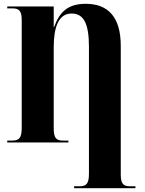

<svg xmlns="http://www.w3.org/2000/svg" viewBox="-20 -748 762 1008"><path d="M369 240H691V230H663C626 230 614 215 614 168V-507C614 -657 549 -728 430 -728C337 -728 293 -686 264 -606H262V-714H18V-704H45C82 -704 94 -689 94 -642V-77C94 -26 82 -10 45 -10H18V0H339V-10H309C273 -10 262 -26 262 -77V-499C262 -603 286 -677 356 -677C420 -677 447 -623 447 -502V163C447 214 435 230 398 230H369Z"/></svg>

Font: Noto Serif Display ExtraCondensed Black
Style: Regular
Weight: 900
Width: 2
Designer: Monotype Design Team
Foundry: Monotype Imaging Inc.
Version: Version 2.009